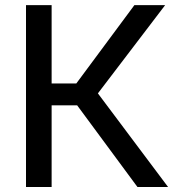

<svg xmlns="http://www.w3.org/2000/svg" viewBox="-20 -748 720 768"><path d="M84 0V-727.5H186.5V-414.1H285.2L517.6 -727.5H640.6L371.6 -374.5L652.3 0H529.8L288.6 -326.7H186.5V0Z"/></svg>

Font: Inter Cardless
Style: Regular
Weight: 400
Designer: Rasmus Andersson
Foundry: rsms
Version: Version 4.001;git-9221beed3